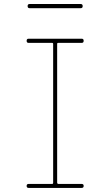

<svg xmlns="http://www.w3.org/2000/svg" viewBox="-20 -920 540 940"><path d="M125 -879.9Q115.2 -879.9 115.2 -890.1Q115.2 -900.4 125 -900.4H375Q384.8 -900.4 384.8 -890.1Q384.8 -879.9 375 -879.9ZM235.4 -19.5Q240.2 -19.5 240.2 -25.4V-705.1Q240.2 -710 235.4 -710H120.1Q110.4 -710 110.4 -720.2Q110.4 -730.5 120.1 -730.5H379.9Q389.6 -730.5 389.6 -720.2Q389.6 -710 379.9 -710H264.6Q259.8 -710 259.8 -705.1V-25.4Q259.8 -20.5 264.6 -19.5H379.9Q389.6 -19.5 389.6 -9.8Q389.6 0 379.9 0H120.1Q110.4 0 110.4 -9.8Q110.4 -19.5 120.1 -19.5Z"/></svg>

Font: Rounded Mgen+ 1m thin
Style: Regular
Weight: 100
Designer: [Source Han Sans]
Ryoko NISHIZUKA  (kana & ideographs); Paul D. Hunt (Latin, Greek & Cyrillic); Wenlong ZHANG  (bopomofo
Version: Version 1.059.20150602